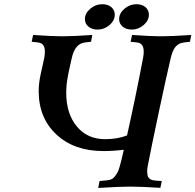

<svg xmlns="http://www.w3.org/2000/svg" viewBox="-20 -902 939 923"><path d="M278.3 -727.5Q328.6 -727.5 423.8 -733.9L417.5 -701.2L388.2 -697.8Q340.3 -691.9 325.2 -623.5Q324.2 -619.6 320.6 -603Q316.9 -586.4 315.7 -581.1Q314.5 -575.7 311.3 -560.8Q308.1 -545.9 306.9 -539.1Q305.7 -532.2 303.5 -519.3Q301.3 -506.3 300.5 -497.6Q299.8 -488.8 299.1 -477.5Q298.3 -466.3 298.3 -456.5Q298.3 -356 349.1 -294.4Q399.9 -232.9 485.4 -232.9Q544.4 -232.9 590.8 -251Q632.8 -439 668.5 -627.4Q670.9 -640.6 670.9 -653.8Q670.9 -694.3 639.2 -697.8L607.9 -701.2L614.7 -733.9Q708 -727.5 753.9 -727.5Q804.2 -727.5 899.4 -733.9L893.1 -701.2L863.8 -697.8Q838.9 -694.8 824 -677.2Q809.1 -659.7 800.8 -623Q781.7 -543.5 743.7 -364.3Q705.6 -185.1 690.4 -105Q687.5 -91.3 687.5 -78.1Q687.5 -71.3 688.5 -65.7Q689.5 -60.1 690.2 -55.9Q690.9 -51.8 694.3 -48.3Q697.8 -44.9 699.2 -42.7Q700.7 -40.5 706.1 -38.8Q711.4 -37.1 713.4 -36.1Q715.3 -35.2 723.1 -34.4Q731 -33.7 733.2 -33.4Q735.4 -33.2 745.1 -32.5Q754.9 -31.7 757.8 -31.7L751 1Q656.2 -4.9 604.5 -4.9Q556.6 -4.9 452.1 1.5L458.5 -31.7L494.6 -35.2Q506.3 -36.1 515.6 -40.3Q524.9 -44.4 532.2 -54Q539.6 -63.5 544.7 -72.8Q549.8 -82 555.2 -100.8Q560.5 -119.6 564.2 -134.8Q567.9 -149.9 574.2 -178.2Q574.2 -179.2 574.7 -179.7V-179.2Q574.7 -180.2 575.2 -182.1Q523.4 -175.8 477.1 -175.8Q336.4 -175.8 251.2 -255.4Q166 -335 166 -463.4Q166 -502.4 175.8 -546.9Q176.8 -552.7 183.3 -580.1Q189.9 -607.4 192.9 -624.3Q195.8 -641.1 195.8 -654.3Q195.8 -693.8 163.6 -697.8L132.3 -701.2L139.2 -733.9Q232.4 -727.5 278.3 -727.5ZM471.2 -881.8Q498.5 -881.8 515.1 -867.7Q531.7 -853.5 531.7 -831.5Q531.7 -803.2 506.3 -781.5Q481 -759.8 449.2 -759.8Q422.4 -759.8 405.3 -773.9Q388.2 -788.1 388.2 -810.1Q388.2 -838.4 414.1 -860.1Q439.9 -881.8 471.2 -881.8ZM635.7 -881.8Q662.6 -881.8 679.2 -867.7Q695.8 -853.5 695.8 -831.5Q695.8 -803.2 670.4 -781.5Q645 -759.8 613.8 -759.8Q586.9 -759.8 569.8 -773.9Q552.7 -788.1 552.7 -810.1Q552.7 -838.4 578.4 -860.1Q604 -881.8 635.7 -881.8Z"/></svg>

Font: Flanker
Style: Bold Italic
Weight: 700
Italic angle: -12°
Designer: Flanker
Version: Version 2.000